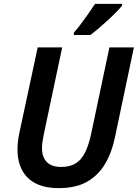

<svg xmlns="http://www.w3.org/2000/svg" viewBox="-20 -958 709 988"><path d="M282 10Q212 10 165 -13.5Q118 -37 94 -82Q70 -127 70 -187Q70 -204 72 -226Q74 -248 79 -271L174 -714H300L206 -270Q202 -250 199 -230.5Q196 -211 196 -197Q196 -150 220.5 -124.5Q245 -99 295 -99Q340 -99 369 -117Q398 -135 416.5 -171Q435 -207 447 -260L543 -714H669L571 -249Q555 -172 520 -113.5Q485 -55 427.5 -22.5Q370 10 282 10ZM360 -790Q377 -809 396.5 -835Q416 -861 435 -888Q454 -915 469 -938H608V-929Q598 -916 578.5 -896Q559 -876 535 -854Q511 -832 487.5 -812Q464 -792 445 -778H360Z"/></svg>

Font: Noto Sans Display SemiBold
Style: Italic
Weight: 600
Italic angle: -12°
Designer: Monotype Design Team
Foundry: Monotype Imaging Inc.
Version: Version 2.003